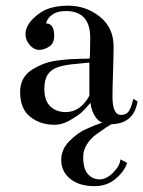

<svg xmlns="http://www.w3.org/2000/svg" viewBox="-20 -424 497 666"><path d="M192.4 130.9Q192.4 93.8 221.2 64.9Q250 36.1 279.3 23.4Q339.8 -3.9 362.3 -3.9Q368.2 -3.9 371.1 4.9Q360.4 9.8 347.2 18.6Q334 27.3 314 42Q293.9 56.6 281.2 77.1Q268.6 97.7 268.6 120.1Q268.6 162.1 285.2 180.2Q301.8 198.2 325.2 198.2Q349.6 198.2 373 174.3Q396.5 150.4 397.5 128.9Q398.4 129.9 408.2 134.3Q418 138.7 420.9 141.6Q410.2 171.9 380.4 196.8Q350.6 221.7 307.6 221.7Q254.9 221.7 223.6 196.3Q192.4 170.9 192.4 130.9ZM442.4 -81.1 457 -72.3Q444.3 6.8 363.3 6.8Q330.1 6.8 313.5 -15.1Q296.9 -37.1 293.9 -67.4Q274.4 -44.9 264.2 -35.2Q253.9 -25.4 225.6 -8.3Q197.3 8.8 168.9 8.8Q120.1 8.8 85 -18.6Q49.8 -45.9 49.8 -105.5Q49.8 -131.8 61 -151.4Q72.3 -170.9 92.3 -183.1Q112.3 -195.3 132.8 -203.1Q153.3 -210.9 180.7 -214.4Q208 -217.8 226.1 -218.8Q244.1 -219.7 266.1 -220.2Q288.1 -220.7 290 -220.7Q293 -220.7 293 -293Q293 -385.7 208 -385.7Q178.7 -385.7 161.1 -373Q143.6 -360.4 139.6 -342.8Q168 -342.8 168 -299.8Q168 -273.4 150.4 -262.2Q132.8 -251 116.2 -251Q97.7 -251 83 -268.1Q68.4 -285.2 68.4 -305.7Q68.4 -341.8 114.3 -376Q151.4 -404.3 216.8 -404.3Q278.3 -404.3 326.2 -366.2Q374 -328.1 374 -262.7Q374 -230.5 372.1 -172.9Q370.1 -115.2 370.1 -89.8Q370.1 -24.4 400.4 -25.4Q418 -25.4 426.8 -38.1Q435.5 -50.8 442.4 -81.1ZM290 -91.8V-207Q255.9 -204.1 227.1 -200.7Q198.2 -197.3 177.7 -189.9Q157.2 -182.6 145.5 -165Q133.8 -147.5 133.8 -116.2Q133.8 -74.2 154.8 -54.7Q175.8 -35.2 208 -35.2Q258.8 -35.2 290 -91.8Z"/></svg>

Font: Bentham
Style: Regular
Weight: 400
Version: Version 002.002